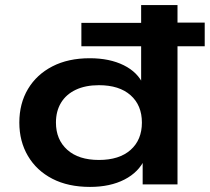

<svg xmlns="http://www.w3.org/2000/svg" viewBox="-20 -725 825 755"><path d="M334 10Q248 10 186 -22Q124 -54 90 -111.5Q56 -169 56 -243Q56 -318 90 -375Q124 -432 186 -464Q248 -496 333 -496Q411 -496 466.5 -468.5Q522 -441 544 -391H535V-543H300V-635H535V-705H678V-636H785V-543H678V0H541V-101H550Q526 -48 469.5 -19Q413 10 334 10ZM369 -96Q449 -96 493.5 -135.5Q538 -175 538 -243Q538 -311 493.5 -350.5Q449 -390 369 -390Q316 -390 278 -372Q240 -354 220 -321Q200 -288 200 -243Q200 -176 244.5 -136Q289 -96 369 -96Z"/></svg>

Font: Nunito Sans 10pt Expanded
Style: Bold
Weight: 700
Width: 7
Designer: Vernon Adams
Foundry: Vernon Adams
Version: Version 3.101;gftools[0.9.27]